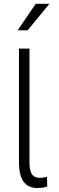

<svg xmlns="http://www.w3.org/2000/svg" viewBox="-20 -962 303 992"><path d="M132.3 -710.9V-123Q132.3 -81.1 144.5 -62.5Q156.7 -43.5 184.1 -43Q184.6 -43 185.1 -43Q196.8 -43 221.2 -47.9H222.7L224.1 1L223.1 1.5Q205.1 9.3 172.4 9.3Q80.6 9.3 78.1 -115.7V-710.9ZM164.6 -942.4H235.4L122.6 -805.2H71.3Z"/></svg>

Font: MAUL Condensed Light
Style: Light
Weight: 300
Designer: MAUL
Version: Version 2.137; 2017; ttfautohint (v1.8.3)